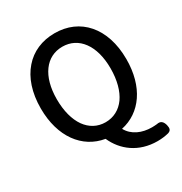

<svg xmlns="http://www.w3.org/2000/svg" viewBox="-212 -903 1179 1247"><g transform="rotate(-30 377.0 -279.0)"><path d="M231 -160C196 -210 176 -282 176 -371C176 -543 255 -649 377 -649C499 -649 579 -543 579 -371C579 -282 559 -210 524 -160C489 -111 438 -83 377 -83C316 -83 266 -111 231 -160ZM146 -650C89 -585 56 -490 56 -371C56 -158 163 -16 322 10C368 114 466 192 608 192C639 192 668 188 691 182C716 174 718 158 712 132C704 102 688 87 658 94C646 95 634 96 621 96C547 96 480 68 447 7C598 -25 698 -164 698 -371C698 -490 665 -584 609 -649C552 -715 472 -750 377 -750C283 -750 202 -715 146 -650Z"/></g></svg>

Font: GenSenRounded2 TW M
Style: Regular
Weight: 500
Version: Version 2.100;PS 2.1;hotconv 16.6.51;makeotf.lib2.5.65220 DE